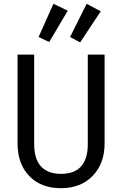

<svg xmlns="http://www.w3.org/2000/svg" viewBox="-20 -975 640 1006"><path d="M182 -781 260 -955 335 -919 238 -755ZM347 -781 434 -955 508 -916 400 -753ZM528 -689V-223Q528 -118 465.5 -53.5Q403 11 299 11Q194 11 133 -53Q72 -117 72 -223V-689H159V-220Q159 -142 195 -103Q231 -64 299 -64Q440 -64 440 -220V-689Z"/></svg>

Font: Fira Mono
Style: Regular
Weight: 400
Designer: Carrois Corporate & Edenspiekermann AG
Foundry: Carrois Corporate GbR & Edenspiekermann AG
Version: Version 3.206;PS 003.206;hotconv 1.0.70;makeotf.lib2.5.58329